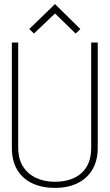

<svg xmlns="http://www.w3.org/2000/svg" viewBox="-20 -908 538 939"><path d="M373 -766 249 -888 123 -766 146 -744 249 -842 350 -744ZM458 -186V-700H426V-186Q426 -130 404 -93Q382 -56 342 -37.5Q302 -19 249 -19Q197 -19 156.5 -38Q116 -57 92.5 -94Q69 -131 69 -186V-700H38V-186Q38 -121 64.5 -77Q91 -33 139 -11Q187 11 249 11Q311 11 358 -11.5Q405 -34 431.5 -78Q458 -122 458 -186Z"/></svg>

Font: Advent Pro ExtraLight
Style: Regular
Weight: 250
Version: Version 3.000